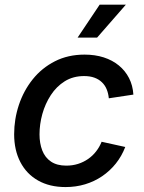

<svg xmlns="http://www.w3.org/2000/svg" viewBox="-20 -777 607 809"><path d="M256.3 11.2Q189 11.2 140.4 -16.4Q91.8 -43.9 65.7 -94.2Q39.6 -144.5 39.6 -211.4Q39.6 -274.9 59.6 -335Q79.6 -395 117.9 -442.9Q156.2 -490.7 211.4 -518.8Q266.6 -546.9 336.4 -546.9Q380.4 -546.9 417 -535.2Q453.6 -523.4 480.7 -501.2Q507.8 -479 523.7 -448Q539.6 -417 542 -378.4L438.5 -362.8Q436.5 -383.8 429.4 -400.9Q422.4 -418 409.4 -430.4Q396.5 -442.9 377.9 -449.7Q359.4 -456.5 334.5 -456.5Q288.1 -456.5 252.9 -434.6Q217.8 -412.6 194.1 -376.2Q170.4 -339.8 158.4 -296.6Q146.5 -253.4 146.5 -210.9Q146.5 -172.9 158.2 -142.8Q169.9 -112.8 195.1 -95.9Q220.2 -79.1 259.3 -79.1Q285.6 -79.1 308.8 -86.4Q332 -93.8 351.3 -107.2Q370.6 -120.6 385 -139.2Q399.4 -157.7 408.2 -179.7L507.8 -157.7Q492.7 -118.7 467.8 -87.6Q442.9 -56.6 410.2 -34.4Q377.4 -12.2 338.6 -0.5Q299.8 11.2 256.3 11.2ZM307.1 -618.7 399.9 -757.3H510.3L389.2 -618.7Z"/></svg>

Font: Inter 18pt Medium
Style: Italic
Weight: 500
Italic angle: -9.3988°
Designer: Rasmus Andersson
Foundry: rsms
Version: Version 4.001;git-66647c0bb